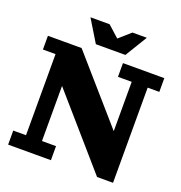

<svg xmlns="http://www.w3.org/2000/svg" viewBox="-151 -1000 1068 1130"><g transform="rotate(20 382.5 -435.0)"><path d="M581 0 204 -433 236 -682 581 -287ZM24 0V-88H104V-596H25V-682H236L204 -433V-88H292V0ZM581 0 577 -287H581V-596H495V-682H754V-596H681V0ZM307 -732 223 -870H343L452 -772H375L486 -870H576L492 -732Z"/></g></svg>

Font: Montagu Slab 144pt
Style: Bold
Weight: 700
Designer: Florian Karsten
Foundry: Florian Karsten
Version: Version 1.000